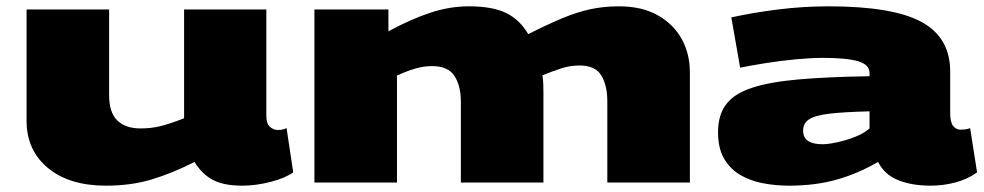

<svg xmlns="http://www.w3.org/2000/svg" viewBox="-20 -577 3111 607"><path d="M315 10Q199 10 131.5 -46Q64 -102 64 -195V-547H325V-276Q325 -221 351 -196Q377 -171 424 -171Q459 -171 488.5 -178.5Q518 -186 562 -203V-547H822V-211Q822 -187 833 -176.5Q844 -166 859 -166Q874 -166 886 -172L907 -32Q882 -14 835.5 -2Q789 10 746 10Q687 10 652.5 -8.5Q618 -27 595 -65Q524 -29 459 -9.5Q394 10 315 10Z M974 0V-547H1208V-478Q1280 -517 1341 -537Q1402 -557 1462 -557Q1538 -557 1581 -535.5Q1624 -514 1650 -469Q1711 -500 1758 -519.5Q1805 -539 1847 -548Q1889 -557 1937 -557Q2009 -557 2059 -529Q2109 -501 2135 -454Q2161 -407 2161 -349V0H1900V-256Q1900 -307 1881 -338.5Q1862 -370 1812 -370Q1783 -370 1755 -361Q1727 -352 1695 -339Q1697 -325 1697.5 -311.5Q1698 -298 1698 -285V0H1437V-256Q1437 -305 1417 -336.5Q1397 -368 1346 -368Q1319 -368 1292 -360Q1265 -352 1235 -338V0Z M2250 -159Q2250 -213 2275.5 -247Q2301 -281 2357.5 -299.5Q2414 -318 2505.5 -326Q2597 -334 2729 -336V-346Q2729 -373 2692.5 -383.5Q2656 -394 2582 -394Q2544 -394 2496 -389.5Q2448 -385 2401 -377.5Q2354 -370 2320 -363L2292 -522Q2360 -537 2439.5 -547Q2519 -557 2599 -557Q2803 -557 2893.5 -507.5Q2984 -458 2984 -351V-220Q2984 -190 2993.5 -178.5Q3003 -167 3017 -167Q3024 -167 3032 -168Q3040 -169 3047 -172L3069 -32Q3040 -11 3001.5 -0.5Q2963 10 2922 10Q2864 10 2820.5 -7Q2777 -24 2756 -65Q2690 -27 2623 -8.5Q2556 10 2474 10Q2433 10 2393 2.5Q2353 -5 2321 -23.5Q2289 -42 2269.5 -75Q2250 -108 2250 -159ZM2519 -164Q2519 -121 2580 -121Q2598 -121 2626 -127Q2654 -133 2682.5 -144Q2711 -155 2729 -171V-225Q2647 -223 2601.5 -217.5Q2556 -212 2537.5 -199.5Q2519 -187 2519 -164Z"/></svg>

Font: Georama Extra Expanded ExtraBold
Style: Regular
Weight: 800
Width: 8
Designer: Jean-Baptiste Levee
Foundry: Production Type
Version: Version 1.000